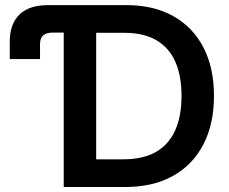

<svg xmlns="http://www.w3.org/2000/svg" viewBox="-20 -748 915 768"><path d="M19 -511.7V-581.1Q19 -651.4 57.6 -689.5Q96.2 -727.5 172.4 -727.5H234.9V-617.7H192.4Q165.5 -617.7 152.8 -606.4Q140.1 -595.2 140.1 -570.8V-511.7ZM481 0H297.4V-110.8H474.1Q552.7 -110.8 604 -140.4Q655.3 -169.9 680.7 -226.6Q706.1 -283.2 706.1 -364.7Q706.1 -445.3 680.9 -501.7Q655.8 -558.1 605 -587.4Q554.2 -616.7 478 -616.7H293.9V-727.5H486.3Q594.7 -727.5 673.1 -683.6Q751.5 -639.6 793.7 -558.3Q835.9 -477.1 835.9 -364.7Q835.9 -252 793.5 -170.2Q751 -88.4 671.6 -44.2Q592.3 0 481 0ZM364.7 -727.5V0H234.9V-727.5Z"/></svg>

Font: Inter 28pt SemiBold
Style: Regular
Weight: 600
Designer: Rasmus Andersson
Foundry: rsms
Version: Version 4.001;git-66647c0bb